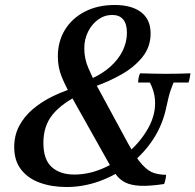

<svg xmlns="http://www.w3.org/2000/svg" viewBox="-20 -736 784 770"><path d="M638 2Q578 11 541.5 9Q505 7 483 -4Q461 -15 447 -33.5Q433 -52 419 -77L264 -353Q241 -394 226.5 -430.5Q212 -467 212 -510Q212 -570 240.5 -616.5Q269 -663 320.5 -689.5Q372 -716 440 -716Q508 -716 546 -687Q584 -658 584 -602Q584 -548 551.5 -507.5Q519 -467 468 -438Q417 -409 360 -389L348 -421Q392 -441 423.5 -469.5Q455 -498 472 -532.5Q489 -567 489 -605Q489 -640 474 -658Q459 -676 430 -676Q399 -676 373.5 -657.5Q348 -639 333 -608.5Q318 -578 318 -542Q318 -500 335 -461.5Q352 -423 365 -398L494 -160Q526 -102 550.5 -75.5Q575 -49 598 -42Q621 -35 646 -35Q646 -27 643.5 -16Q641 -5 638 2ZM247 14Q188 14 140.5 -3Q93 -20 65 -55.5Q37 -91 37 -146Q37 -193 57 -231Q77 -269 112.5 -299Q148 -329 194 -351Q240 -373 291 -388L304 -359Q228 -322 191 -276.5Q154 -231 154 -163Q154 -96 187.5 -66Q221 -36 278 -36Q336 -36 393.5 -61Q451 -86 498 -128Q545 -170 573.5 -220.5Q602 -271 602 -322Q602 -365 581 -405H534Q534 -413 536 -424Q538 -435 542 -442Q573 -441 601.5 -440.5Q630 -440 646 -440Q668 -440 693.5 -440.5Q719 -441 744 -442Q743 -436 741 -424.5Q739 -413 736 -405H676Q662 -371 656 -345.5Q650 -320 644 -293Q628 -226 589 -169.5Q550 -113 495 -72Q440 -31 376.5 -8.5Q313 14 247 14Z"/></svg>

Font: Poltawski Nowy
Style: Italic
Weight: 400
Italic angle: -12°
Designer: Adam Pótawski, Mateusz Machalski, Borys Kosmynka, Ania Wieluska
Foundry: Capitalics.wtf
Version: Version 1.001;gftools[0.9.25]